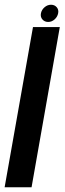

<svg xmlns="http://www.w3.org/2000/svg" viewBox="-60 -789 272 809"><path d="M-40.5 0 79 -675H192L73 0ZM143 -696.5Q128 -696.5 118.8 -707Q109.5 -717.5 112.5 -733Q115.5 -748 127.8 -758.5Q140 -769 155 -769Q170 -769 179 -758.5Q188 -748 185 -733Q182 -718 170 -707.2Q158 -696.5 143 -696.5Z"/></svg>

Font: Anybody UltraCondensed SemiBold
Style: Italic
Weight: 600
Width: 1
Italic angle: -10°
Designer: Tyler Finck
Foundry: Etcetera Type Company
Version: Version 1.010; ttfautohint (v1.8.3) -l 8 -r 50 -G 200 -x 14 